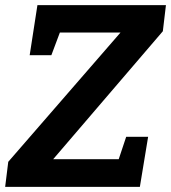

<svg xmlns="http://www.w3.org/2000/svg" viewBox="-24 -724 663 744"><path d="M619 -704 607 -603 182 -107H436L465 -194H550L518 0H-4L8 -97L443 -598H208L175 -510H91L121 -704Z"/></svg>

Font: Bitter Pro
Style: Bold Italic
Weight: 700
Italic angle: -9°
Designer: Sol Matas, and Bitter project Authors
Foundry: Sol Matas
Version: Version 1.010